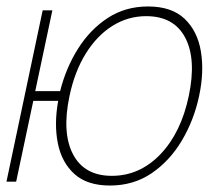

<svg xmlns="http://www.w3.org/2000/svg" viewBox="-46 -562 666 594"><path d="M-26 0 86 -530H116L63 -280H140Q158 -352 195.5 -411.5Q233 -471 287.5 -506.5Q342 -542 412 -542Q485 -542 525 -504Q565 -466 575.5 -403Q586 -340 570 -265Q554 -190 516.5 -127Q479 -64 423 -26Q367 12 294 12Q224 12 184.5 -23.5Q145 -59 133 -118.5Q121 -178 134 -250H57L4 0ZM300 -18Q386 -18 450 -84.5Q514 -151 538 -265Q562 -379 527 -445.5Q492 -512 406 -512Q350 -512 302 -482Q254 -452 219.5 -396.5Q185 -341 169 -265Q145 -151 180 -84.5Q215 -18 300 -18Z"/></svg>

Font: Geist Mono Thin
Style: Italic
Weight: 100
Italic angle: -12°
Monospace: yes
Designer: Basement.studio, Andrés Briganti, Mateo Zaragoza
Foundry: Basement.studio, Vercel, Andrés Briganti, Guido Ferreyra, Mateo Zaragoza
Version: Version 1.500; ttfautohint (v1.8.4.7-5d5b)